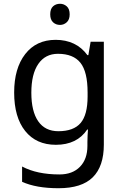

<svg xmlns="http://www.w3.org/2000/svg" viewBox="-20 -757 655 1017"><path d="M275 -546Q328 -546 370.5 -526Q413 -506 443 -465H448L460 -536H530V9Q530 124 471.5 182Q413 240 290 240Q172 240 97 206V125Q176 167 295 167Q364 167 403.5 126.5Q443 86 443 16V-5Q443 -17 444 -39.5Q445 -62 446 -71H442Q388 10 276 10Q172 10 113.5 -63Q55 -136 55 -267Q55 -395 113.5 -470.5Q172 -546 275 -546ZM287 -472Q220 -472 183 -418.5Q146 -365 146 -266Q146 -167 182.5 -114.5Q219 -62 289 -62Q370 -62 407 -105.5Q444 -149 444 -246V-267Q444 -377 406 -424.5Q368 -472 287 -472ZM298 -737Q318 -737 333.5 -723.5Q349 -710 349 -681Q349 -653 333.5 -639Q318 -625 298 -625Q276 -625 261 -639Q246 -653 246 -681Q246 -710 261 -723.5Q276 -737 298 -737Z"/></svg>

Font: Noto Sans Elymaic
Style: Regular
Weight: 400
Designer: Morgane Pierson
Foundry: Google LLC
Version: Version 1.002; ttfautohint (v1.8.4.7-5d5b)